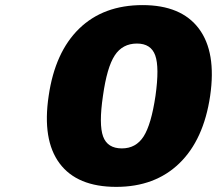

<svg xmlns="http://www.w3.org/2000/svg" viewBox="-20 -727 851 753"><path d="M170.9 -351.1Q195.8 -522.9 290.8 -615Q385.7 -707 539.1 -707Q690.9 -707 760 -614.7Q829.1 -522.5 804.2 -351.1Q778.8 -178.7 683.3 -86.4Q587.9 5.9 436 5.9Q282.2 5.9 213.6 -86.4Q145 -178.7 170.9 -351.1ZM383.8 -351.1Q367.2 -238.8 384.3 -191.9Q401.4 -145 458 -145Q513.2 -145 543.2 -191.9Q573.2 -238.8 589.8 -351.1Q605.5 -462.9 588.9 -509.5Q572.3 -556.2 517.1 -556.2Q460.4 -556.2 429.9 -509.5Q399.4 -462.9 383.8 -351.1Z"/></svg>

Font: Trueno ExtraBold
Style: Italic
Weight: 800
Designer: Julieta Ulanovsky
Foundry: Julieta Ulanovsky
Version: Version 3.001b | FøM Fix